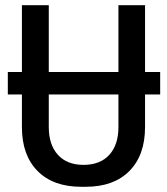

<svg xmlns="http://www.w3.org/2000/svg" viewBox="-20 -706 640 736"><path d="M10 -430H594V-344H10ZM291 10Q184 10 124 -50.5Q64 -111 64 -219V-686H167V-219Q167 -151 202 -112.5Q237 -74 300 -74Q364 -74 399 -112.5Q434 -151 434 -219V-686H536V-219Q536 -111 476 -50.5Q416 10 309 10Z"/></svg>

Font: Chivo Mono Medium
Style: Regular
Weight: 400
Monospace: yes
Version: Version 1.008